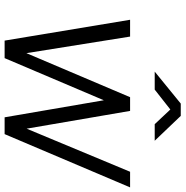

<svg xmlns="http://www.w3.org/2000/svg" viewBox="-6 -778 784 811"><g transform="rotate(90 385.5 -372.0)"><path d="M705 -530 523 -93 448 -530H390L204 -92L134 -530H63L151 0H225L403 -419L475 0H546L771 -530ZM574 -634 469 -744H417L282 -634H358L442 -700L504 -634Z"/></g></svg>

Font: Cheyenne Sans Light
Style: Italic
Weight: 300
Italic angle: -8.13011°
Designer: The Public Sans project authors (U.S. Web Design System), Libre Franklin designed by Pablo Impallari and Rodrigo Fuenzal
Foundry: The Cheyenne Sans Project Authors
Version: Version 2.007